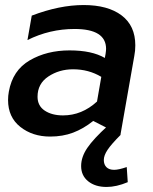

<svg xmlns="http://www.w3.org/2000/svg" viewBox="-20 -531 609 762"><path d="M230 -73Q186 -73 157.5 -92Q129 -111 129 -147Q129 -199 172 -227.5Q215 -256 270 -256Q332 -256 382 -226L365 -128Q305 -73 230 -73ZM517 -351Q517 -429 462.5 -470Q408 -511 312 -511Q216 -511 106 -469L89 -372Q177 -416 276 -416Q401 -416 401 -337Q401 -331 399 -317L396 -301Q345 -331 256 -331Q166 -331 98 -291.5Q30 -252 15 -167Q12 -151 12 -134Q12 -66 60.5 -27.5Q109 11 179 11Q229 11 270 -4.5Q311 -20 350 -51L458 4L513 -309Q517 -329 517 -351ZM433 143Q413 143 402.5 132.5Q392 122 392 104Q392 86 407 63.5Q422 41 459 4L407 -31Q351 20 326.5 56Q302 92 302 128Q302 166 330 188.5Q358 211 403 211Q442 211 487 192L483 132Q451 143 433 143Z"/></svg>

Font: Geom Medium
Style: Italic
Weight: 500
Italic angle: -10°
Version: Version 1.102